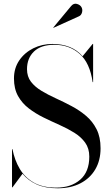

<svg xmlns="http://www.w3.org/2000/svg" viewBox="-20 -996 598 1031"><path d="M404 -908.5 267 -846.5 266 -848 361.5 -963Q375.5 -980 393 -975Q410.5 -970 417.5 -957.5Q424.5 -945 420.5 -929.5Q416.5 -914 404 -908.5ZM47 10H44.5V-195H47Q58.5 -135.5 86.2 -89Q114 -42.5 161.8 -15.5Q209.5 11.5 282 11.5Q361.5 11.5 410.5 -31Q459.5 -73.5 459.5 -155Q459.5 -199 437.5 -229.8Q415.5 -260.5 379.5 -283Q343.5 -305.5 300.2 -324.8Q257 -344 214 -365Q171 -386 134.8 -413.8Q98.5 -441.5 76.8 -480.5Q55 -519.5 55 -575Q55 -630 83.5 -671.8Q112 -713.5 159 -736.8Q206 -760 262 -760Q312.5 -760 353.5 -743.8Q394.5 -727.5 423.5 -694L477.5 -760H480V-555H477.5Q462.5 -659 407.2 -707.2Q352 -755.5 272 -755.5Q200 -755.5 162.5 -719.5Q125 -683.5 125 -624.5Q125 -585 146.2 -557.2Q167.5 -529.5 202.8 -508.2Q238 -487 280.2 -467.8Q322.5 -448.5 364.5 -426.2Q406.5 -404 441.8 -374.2Q477 -344.5 498.5 -302.2Q520 -260 520 -200Q520 -135 491.8 -86.8Q463.5 -38.5 412 -11.8Q360.5 15 290 15Q222.5 15 176.5 -6Q130.5 -27 101 -63Z"/></svg>

Font: Bodoni* 72pt
Style: Regular
Weight: 400
Version: Version 2.3